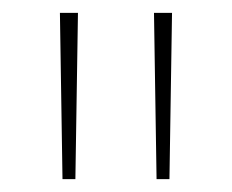

<svg xmlns="http://www.w3.org/2000/svg" viewBox="-20 -734 360 298"><path d="M101 -714H73L77 -456H97ZM247 -714H219L223 -456H243Z"/></svg>

Font: Noto Sans Ethiopic Thin
Style: Regular
Weight: 100
Designer: Monotype Design Team
Foundry: Monotype Imaging Inc.
Version: Version 2.102